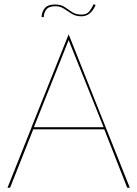

<svg xmlns="http://www.w3.org/2000/svg" viewBox="-20 -875 640 895"><path d="M174 -796Q174 -818 188 -836Q202 -854 236 -854Q264 -854 281 -842.5Q298 -831 315.5 -819Q333 -807 360 -807Q382 -807 393.5 -819Q405 -831 416 -855L426 -852Q403 -799 360 -799Q333 -799 314 -811Q295 -823 278 -834.5Q261 -846 238 -846Q207 -846 195.5 -830Q184 -814 184 -795ZM573 0 466 -272H135L27 0H15L127 -281V-282L300 -715L585 0ZM300 -688 138 -282H463Z"/></svg>

Font: Jost* Hairline
Style: Regular
Weight: 100
Version: Version 3.7